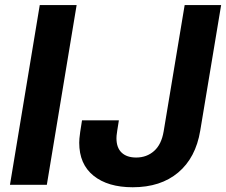

<svg xmlns="http://www.w3.org/2000/svg" viewBox="-20 -748 915 777"><path d="M290.1 -727.5 169.5 0H20.3L140.9 -727.5ZM517.2 9.8Q416.5 9.8 358.6 -36.9Q300.6 -83.5 300.6 -170.5Q300.6 -178.1 301.4 -187.7Q302.1 -197.3 304.6 -214.4Q307 -231.6 311.9 -261H461.1Q456.7 -233.8 454.5 -219.8Q452.3 -205.7 451.8 -199.3Q451.3 -192.9 451.3 -188.6Q451.3 -150.1 472.3 -130.3Q493.2 -110.5 531 -110.5Q573.8 -110.5 603.7 -137.1Q633.6 -163.6 642.4 -217L727.3 -727.5H874.9L790.3 -219.1Q772.1 -109.5 701.2 -49.9Q630.2 9.8 517.2 9.8Z"/></svg>

Font: Inter Variable
Style: Italic
Weight: 400
Italic angle: -9.39999°
Designer: Rasmus Andersson
Foundry: rsms
Version: Version 4.001;git-9221beed3